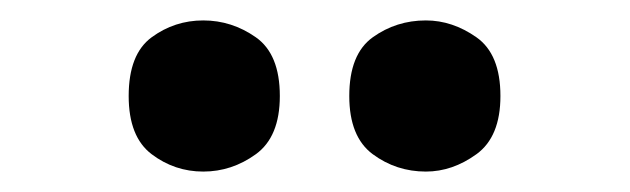

<svg xmlns="http://www.w3.org/2000/svg" viewBox="-20 -782 617 188"><path d="M397 -614Q368 -614 345 -631Q322 -648 322 -688Q322 -729 345 -745.5Q368 -762 397 -762Q423 -762 446.5 -745.5Q470 -729 470 -688Q470 -648 446.5 -631Q423 -614 397 -614ZM179 -614Q151 -614 128.5 -631Q106 -648 106 -688Q106 -729 128.5 -745.5Q151 -762 179 -762Q207 -762 230.5 -745.5Q254 -729 254 -688Q254 -648 230.5 -631Q207 -614 179 -614Z"/></svg>

Font: Noto Serif Hentaigana Black
Style: Regular
Weight: 900
Designer: Kazuhiro Yamada
Foundry: nipponia
Version: Version 1.000; ttfautohint (v1.8.4.7-5d5b)